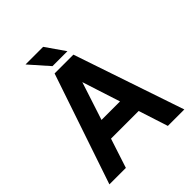

<svg xmlns="http://www.w3.org/2000/svg" viewBox="-239 -1036 1184 1184"><g transform="rotate(-45 352.5 -444.5)"><path d="M151.4 -315.4V-192.4H541.3V-315.4ZM353.3 -564 535.4 0H679L434.3 -722.7H270.3L25.6 0H169.2ZM293 -763.7H423.3L336.4 -888.7H182.6Z"/></g></svg>

Font: Giphurs
Style: Regular
Weight: 400
Version: Version 2.010